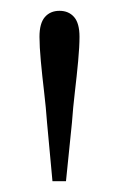

<svg xmlns="http://www.w3.org/2000/svg" viewBox="-20 -819 220 355"><path d="M90 -799Q107 -799 117 -787.5Q127 -776 127 -751Q127 -733 124.5 -706Q122 -679 118.5 -649.5Q115 -620 113 -592L102 -484H77L67 -592Q65 -620 61.5 -649.5Q58 -679 55.5 -706Q53 -733 53 -751Q53 -776 63 -787.5Q73 -799 90 -799Z"/></svg>

Font: Source Han Serif JP VF
Style: Regular
Weight: 250
Designer: Ryoko NISHIZUKA 西塚涼子 (kana & ideographs); Frank Grießhammer (Latin, Greek & Cyrillic); Wenlong ZHANG 张文龙 (bopomofo); San
Foundry: Adobe
Version: Version 2.001;hotconv 1.1.0;makeotfexe 2.6.0